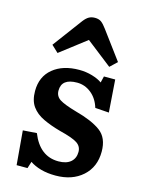

<svg xmlns="http://www.w3.org/2000/svg" viewBox="-121 -867 722 954"><g transform="rotate(15 240.0 -390.0)"><path d="M60 14 45 -161 116 -166Q159 -58 255 -58Q296 -58 318 -77Q340 -96 340 -129Q340 -158 315 -174Q290 -190 225 -206Q174 -220 135 -238.5Q96 -257 74.5 -287Q53 -317 53 -366Q53 -440 104 -482Q155 -524 239 -524Q274 -524 306 -514.5Q338 -505 357 -491L365 -524H423L435 -357L364 -362Q350 -408 317.5 -434Q285 -460 245 -460Q165 -460 165 -398Q165 -369 189 -353.5Q213 -338 276 -320Q362 -297 406.5 -264Q451 -231 451 -160Q451 -81 398 -33.5Q345 14 259 14Q217 14 183.5 4.5Q150 -5 127 -21L116 14ZM112 -577 77 -610 190 -762Q204 -780 217 -787Q230 -794 247 -794Q267 -794 279.5 -785Q292 -776 308 -754L414 -611L378 -577L246 -680Z"/></g></svg>

Font: Literata SemiBold
Style: Regular
Weight: 600
Designer: Latin by Veronika Burian and Jose Scaglione. Greek by Irene Vlachou. Cyrillic by Vera Evstafieva.
Foundry: TypeTogether
Version: Version 3.103; ttfautohint (v1.8.4.7-5d5b);gftools[0.9.29]